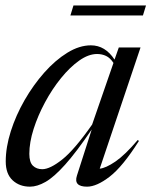

<svg xmlns="http://www.w3.org/2000/svg" viewBox="-20 -690 568 720"><path d="M268.5 -31.5 324 -204.5Q266 -119 224.2 -72.5Q182.5 -26 151 -8Q119.5 10 92.5 10Q53 10 27.2 -14Q1.5 -38 1.5 -84.5Q1.5 -138 20.5 -197.8Q39.5 -257.5 72.2 -314.5Q105 -371.5 146.2 -418Q187.5 -464.5 232.5 -492.2Q277.5 -520 321 -520Q374.5 -520 409.5 -466.5L425.5 -512H507L354 -57.5Q376.5 -59.5 412.8 -84.2Q449 -109 496.5 -165L501 -161.5Q440 -65 391.2 -27.5Q342.5 10 306.5 10Q255 10 268.5 -31.5ZM90 -113Q90 -81.5 103.5 -68.5Q117 -55.5 138.5 -55.5Q167.5 -55.5 213.2 -91.8Q259 -128 325.5 -223L405.5 -454Q393 -473 377.8 -480.2Q362.5 -487.5 344 -487.5Q312 -487.5 277 -462.8Q242 -438 208.8 -397Q175.5 -356 148.8 -306.2Q122 -256.5 106 -206.2Q90 -156 90 -113ZM244 -632 255.5 -669.5H527.5L516 -632Z"/></svg>

Font: Newsreader 72pt
Style: Italic
Weight: 400
Italic angle: -17°
Designer: Hugues Gentile
Foundry: Production Type
Version: Version 1.003; ttfautohint (v1.8.3)